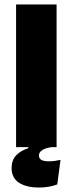

<svg xmlns="http://www.w3.org/2000/svg" viewBox="-20 -659 326 860"><path d="M233.5 0H52V-639H233.5ZM154 181Q98.5 181 65.2 159.5Q32 138 32 94V93.5Q32 58.5 52.2 37Q72.5 15.5 107 4.5V-5L211 -2.5L216 -0.5Q185.5 3 170 12.8Q154.5 22.5 154.5 37Q154.5 51.5 165.8 57.5Q177 63.5 198.5 63.5Q212.5 63.5 225.5 61.8Q238.5 60 251 57L236.5 167Q218 174 197.8 177.5Q177.5 181 154 181Z"/></svg>

Font: Anek Latin Medium ExtraBold
Style: Regular
Weight: 800
Version: Version 1.003